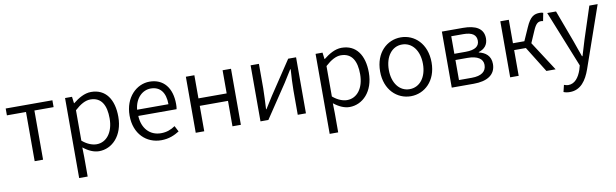

<svg xmlns="http://www.w3.org/2000/svg" viewBox="-48 -1070 5842 1822"><g transform="rotate(-10 2873.0 -159.0)"><path d="M213 0H294V-474H479V-540H29V-474H213Z M601 231H683V45L681 -50C731 -10 783 13 833 13C957 13 1068 -94 1068 -278C1068 -445 994 -554 853 -554C789 -554 729 -517 679 -477H676L668 -540H601ZM821 -56C784 -56 734 -71 683 -115V-408C738 -458 787 -485 834 -485C942 -485 984 -401 984 -277C984 -141 915 -56 821 -56Z M1432 13C1506 13 1561 -12 1607 -41L1578 -97C1537 -69 1495 -53 1441 -53C1333 -53 1261 -132 1256 -252H1625C1628 -266 1629 -283 1629 -301C1629 -457 1551 -554 1416 -554C1292 -554 1175 -445 1175 -269C1175 -92 1289 13 1432 13ZM1255 -312C1266 -423 1337 -488 1417 -488C1505 -488 1557 -427 1557 -312Z M1765 0H1847V-245H2119V0H2200V-540H2119V-317H1847V-540H1765Z M2389 0H2465L2679 -320C2700 -353 2731 -403 2752 -437H2757C2752 -366 2748 -294 2748 -236V0H2827V-540H2751L2538 -220C2517 -187 2486 -137 2465 -104H2461C2464 -174 2469 -247 2469 -304V-540H2389Z M3015 231H3097V45L3095 -50C3145 -10 3197 13 3247 13C3371 13 3482 -94 3482 -278C3482 -445 3408 -554 3267 -554C3203 -554 3143 -517 3093 -477H3090L3082 -540H3015ZM3235 -56C3198 -56 3148 -71 3097 -115V-408C3152 -458 3201 -485 3248 -485C3356 -485 3398 -401 3398 -277C3398 -141 3329 -56 3235 -56Z M3837 13C3969 13 4085 -91 4085 -269C4085 -450 3969 -554 3837 -554C3705 -554 3589 -450 3589 -269C3589 -91 3705 13 3837 13ZM3837 -55C3740 -55 3673 -141 3673 -269C3673 -398 3740 -485 3837 -485C3935 -485 4002 -398 4002 -269C4002 -141 3935 -55 3837 -55Z M4232 0H4445C4570 0 4656 -47 4656 -154C4656 -233 4604 -270 4543 -284V-288C4598 -304 4633 -342 4633 -404C4633 -501 4555 -540 4436 -540H4232ZM4312 -312V-481H4427C4516 -481 4553 -450 4553 -396C4553 -344 4515 -312 4421 -312ZM4312 -59V-252H4428C4525 -252 4576 -217 4576 -159C4576 -95 4529 -59 4435 -59Z M4795 0H4877V-248H4990L5144 0H5233L5049 -284L5098 -397C5127 -465 5149 -474 5177 -474C5185 -474 5189 -473 5195 -471L5210 -548C5203 -552 5191 -554 5179 -554C5123 -554 5085 -537 5042 -438L4987 -314H4877V-540H4795Z M5330 236C5435 236 5491 153 5527 51L5733 -540H5653L5552 -231C5537 -183 5521 -128 5506 -79H5501C5482 -129 5464 -184 5447 -231L5332 -540H5247L5465 3L5453 45C5429 115 5389 168 5327 168C5312 168 5296 163 5285 159L5269 225C5285 232 5306 236 5330 236Z"/></g></svg>

Font: Noto Sans CJK SC DemiLight
Style: Regular
Weight: 350
Designer: Ryoko NISHIZUKA 西塚涼子 (kana, bopomofo & ideographs); Paul D. Hunt (Latin, Greek & Cyrillic); Sandoll Communications 산돌커뮤니
Foundry: Adobe
Version: Version 2.004;hotconv 1.0.118;makeotfexe 2.5.65603